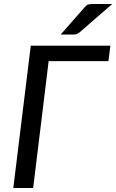

<svg xmlns="http://www.w3.org/2000/svg" viewBox="-20 -947 586 967"><path d="M47 0ZM526 -639H225L147 0H47L135 -717H536ZM545.5 -927 380 -783.5Q371.5 -776.5 364.8 -774.8Q358 -773 348 -773H285.5L406 -910Q415.5 -921.5 423.8 -924.2Q432 -927 447.5 -927Z"/></svg>

Font: Lato Medium
Style: Italic
Weight: 500
Italic angle: -7°
Designer: Lukasz Dziedzic
Foundry: tyPoland Lukasz Dziedzic
Version: Version 2.006; 2014-01-15